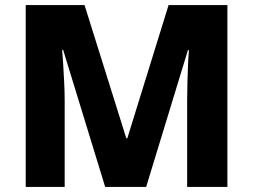

<svg xmlns="http://www.w3.org/2000/svg" viewBox="-20 -734 994 754"><path d="M393 0 228 -538H224Q226 -517 228 -484Q230 -451 232 -412Q234 -373 234 -336V0H81V-714H312L476 -191H480L642 -714H873V0H715V-339Q715 -373 716 -411Q717 -449 718.5 -482.5Q720 -516 722 -537H718L554 0Z"/></svg>

Font: Noto Sans Meetei Mayek ExtraBold
Style: Regular
Weight: 800
Designer: Monotype Design Team and Neelakash Kshetrimayum
Foundry: Monotype Imaging Inc.
Version: Version 2.002; ttfautohint (v1.8.4.7-5d5b)